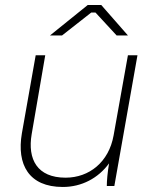

<svg xmlns="http://www.w3.org/2000/svg" viewBox="-20 -740 606 764"><path d="M230 4C305 4 371 -31 414 -90C408 -54 405 -21 405 0H435L527 -520H489L432 -201C413 -95 335 -33 241 -33C128 -33 89 -106 106 -206L160 -520H122L67 -209C46 -86 94 4 230 4ZM489 -599 383 -720H329L179 -599H227L343 -690H360L444 -599Z"/></svg>

Font: Fixel Text 20240404 ExtraLight
Style: Italic
Weight: 200
Width: 4
Italic angle: -10°
Designer: AlfaBravo + MacPaw
Foundry: Kyrylo Tkachov, Marchela Mozhyna, Serhii Makarenko, Maria Weinstein, Zakhar Kryvoshyya
Version: Version 1.211;Glyphs 3.2 (3225)